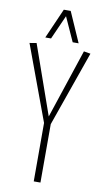

<svg xmlns="http://www.w3.org/2000/svg" viewBox="-98 -942 535 987"><g transform="rotate(10 169.0 -448.0)"><path d="M153 0V-305L8 -697L44 -703L171 -342L291 -703L326 -697L188 -305V0ZM83 -739 152 -896H188L257 -739H226L169 -865L113 -739Z"/></g></svg>

Font: Georama Condensed ExtraLight
Style: Regular
Weight: 200
Width: 3
Designer: Jean-Baptiste Levee
Foundry: Production Type
Version: Version 1.000